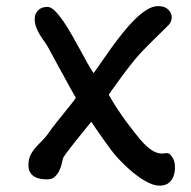

<svg xmlns="http://www.w3.org/2000/svg" viewBox="-20 -562 610 613"><path d="M70.8 -34.7Q70.8 -53.7 77.4 -66.9Q84 -80.1 94 -91.3Q104 -102.5 115.7 -114Q127.4 -125.5 137.7 -141.1Q143.6 -149.9 156.2 -166Q168.9 -182.1 182.9 -199.2Q196.8 -216.3 208 -230.5Q219.2 -244.6 222.2 -250Q222.2 -249.5 218 -256.8Q213.9 -264.2 206.8 -276.9Q199.7 -289.6 190.7 -306.2Q181.6 -322.8 171.6 -340.8Q161.6 -358.9 151.9 -377Q142.1 -395 133.8 -410.6Q127.9 -420.9 120.6 -430.9Q113.3 -440.9 106.7 -451.9Q100.1 -462.9 95.5 -475.1Q90.8 -487.3 90.8 -502Q90.8 -517.1 101.3 -528.6Q111.8 -540 131.8 -540Q142.6 -540 155.5 -527.1Q168.5 -514.2 182.4 -493.9Q196.3 -473.6 210.4 -448.7Q224.6 -423.8 237.3 -400.4Q250 -377 260.7 -357.7Q271.5 -338.4 278.8 -328.6Q289.1 -342.3 303.7 -363.8Q318.4 -385.3 335.4 -408.9Q352.5 -432.6 371.6 -456.5Q390.6 -480.5 409.9 -499.5Q429.2 -518.6 448.2 -530.5Q467.3 -542.5 484.9 -542.5Q505.9 -542.5 517.1 -531.5Q528.3 -520.5 528.3 -506.3Q528.3 -500 525.6 -493.4Q522.9 -486.8 517.6 -481.4Q517.6 -481.4 511.2 -475.1Q504.9 -468.8 494.9 -459Q484.9 -449.2 472.7 -437.3Q460.4 -425.3 448.5 -413.1Q436.5 -400.9 426.5 -390.1Q416.5 -379.4 411.1 -372.6Q399.9 -358.9 389.9 -345.9Q379.9 -333 369.9 -319.3Q359.9 -305.7 349.4 -291Q338.9 -276.4 327.1 -259.8Q332 -250.5 338.9 -239.5Q345.7 -228.5 353 -217Q360.4 -205.6 368.2 -194.3Q376 -183.1 383.3 -173.3Q398.9 -152.8 413.1 -134.5Q427.2 -116.2 440.9 -102.3Q454.6 -88.4 468.5 -80.1Q482.4 -71.8 497.6 -71.8Q502.4 -71.8 506.3 -72.5Q510.3 -73.2 513.4 -73.2Q516.6 -73.2 519.5 -71.5Q522.5 -69.8 526.4 -65.4Q533.7 -55.7 536.1 -47.4Q538.6 -39.1 538.6 -29.3Q538.6 -12.2 534.4 -0.7Q530.3 10.7 523.4 17.8Q516.6 24.9 507.8 27.8Q499 30.8 490.2 30.8Q474.1 30.8 456.1 22.2Q438 13.7 420.2 0.7Q402.3 -12.2 385.7 -27.8Q369.1 -43.5 356 -57.6Q351.1 -62.5 345 -70.1Q338.9 -77.6 332 -86.9Q325.2 -96.2 318.1 -106Q311 -115.7 304.2 -125.5Q288.1 -147.9 271.5 -173.3Q260.7 -160.2 245.6 -141.6Q230.5 -123 216.6 -105.5Q202.6 -87.9 192.4 -74Q182.1 -60.1 181.2 -56.6Q179.7 -50.3 177 -38.8Q174.3 -27.3 168.9 -16.4Q163.6 -5.4 154.5 2.7Q145.5 10.7 130.9 10.7Q119.1 10.7 108.4 8.8Q97.7 6.8 89.4 1.7Q81.1 -3.4 75.9 -12.2Q70.8 -21 70.8 -34.7Z"/></svg>

Font: Short Stack
Style: Regular
Weight: 400
Designer: James Grieshaber
Foundry: James Grieshaber
Version: Version 1.002